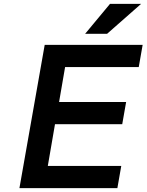

<svg xmlns="http://www.w3.org/2000/svg" viewBox="-20 -968 754 988"><path d="M418 -794 546 -948H706L531 -794ZM80 0 210 -737H714L694 -623H315L284 -443H629L609 -329H263L226 -114H604L584 0Z"/></svg>

Font: Tomorrow Medium
Style: Italic
Weight: 500
Italic angle: -10°
Designer: Tony de Marco, Monica Rizzolli
Foundry: Just in Type
Version: Version 2.002